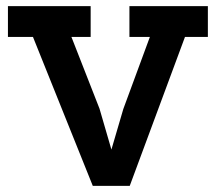

<svg xmlns="http://www.w3.org/2000/svg" viewBox="-20 -609 707 629"><path d="M6 -589H277V-488H214L306 -253L345 -119L384 -252L471 -488H404V-589H661V-488H586L405 0H284L88 -488H6Z"/></svg>

Font: Podkova
Style: Bold
Weight: 700
Designer: Ilya Yudin
Foundry: Cyreal (www.cyreal.org)
Version: Version 2.102; ttfautohint (v1.8.1.43-b0c9)